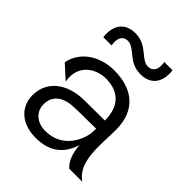

<svg xmlns="http://www.w3.org/2000/svg" viewBox="-204 -839 969 969"><g transform="rotate(45 280.0 -355.0)"><path d="M254 -453C343 -453 400 -404 400 -299L253 -298C140 -297 51 -238 51 -131C51 -53 108 10 215 10C310 10 370 -34 397 -121C401 -72 413 -28 445 0H538C448 -60 473 -205 473 -305C473 -445 386 -512 255 -512C146 -512 64 -449 49 -364L121 -298C102 -403 182 -453 254 -453ZM197 -666C250 -666 273 -591 362 -591C430 -591 472 -635 462 -720H403C413 -670 392 -645 362 -645C309 -645 286 -720 197 -720C129 -720 87 -676 97 -591H156C146 -641 167 -666 197 -666ZM123 -138C123 -207 175 -236 253 -237L398 -239L397 -218C397 -170 354 -49 225 -49C163 -49 123 -87 123 -138Z"/></g></svg>

Font: Absans
Style: Regular
Weight: 400
Designer: Valerio Monopoli
Version: Version 1.200;Glyphs 3.2 (3217)